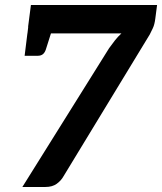

<svg xmlns="http://www.w3.org/2000/svg" viewBox="-20 -744 645 764"><path d="M69 0 414 -552Q426 -569 437.5 -583.5Q449 -598 463 -611H119Q107 -611 99 -619.5Q91 -628 92 -639L103 -724H605L598 -670Q595 -646 588 -631.5Q581 -617 576 -607L233 -43Q223 -25 205.5 -12.5Q188 0 161 0ZM86 -584 94 -651H140L132 -584ZM190 -634 164 -552Q160 -537 152 -529.5Q144 -522 130 -522H78L89 -611Z"/></svg>

Font: Aleo
Style: Bold Italic
Weight: 700
Italic angle: -7°
Version: Version 2.001;gftools[0.9.29]